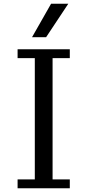

<svg xmlns="http://www.w3.org/2000/svg" viewBox="-20 -1023 472 1037"><path d="M357 -757H75V-709H168V-54H75V-6H357V-54H264V-709H357ZM349 -1003H256L153 -822H229Z"/></svg>

Font: LXGW Marker Gothic
Style: Regular
Weight: 400
Version: Version 1.001